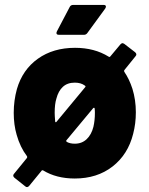

<svg xmlns="http://www.w3.org/2000/svg" viewBox="-20 -720 608 783"><path d="M487 -427Q507 -398 520 -358Q534 -313 534 -262Q534 -216 523 -174Q502 -90 439 -41Q376 8 285 8Q210 8 156 -25Q151 -27 149 -23L99 38Q91 47 83 40L39 5Q30 -3 37 -11L90 -76Q92 -80 90 -83Q62 -120 48 -170Q36 -211 36 -260Q36 -310 49 -357Q72 -436 134.5 -480.5Q197 -525 286 -525Q365 -525 423 -489Q427 -486 430 -490L471 -539Q476 -544 479 -544Q482 -544 487 -541L531 -507Q540 -499 533 -491L487 -434Q485 -431 487 -427ZM205 -225Q205 -222 207 -221.5Q209 -221 211 -224L327 -364Q331 -368 326 -371Q310 -383 285 -383Q255 -383 236.5 -366Q218 -349 210 -318Q203 -296 203 -260Q203 -249 205 -225ZM367 -260Q367 -271 366 -277Q366 -280 364 -280.5Q362 -281 360 -279L251 -148Q248 -145 253 -141Q266 -134 285 -134Q314 -134 333.5 -152.5Q353 -171 361 -203Q367 -229 367 -260ZM279 -700H402Q412 -700 412 -693Q412 -690 409 -685L336 -585Q331 -578 322 -578H220Q213 -578 211 -582Q209 -586 212 -592L264 -691Q268 -700 279 -700Z"/></svg>

Font: BARLOWEXTRABOLD
Style: Regular
Weight: 800
Designer: Jeremy Tribby
Foundry: Tribby Type
Version: Version 1.422